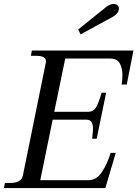

<svg xmlns="http://www.w3.org/2000/svg" viewBox="-43 -957 699 977"><path d="M367 -782 355 -807 488 -914Q514 -937 535 -937Q548 -937 555 -930Q562 -923 562 -913Q562 -886 519 -865ZM636 -700 602 -527H576Q580 -551 580 -574Q580 -610 566.5 -634.5Q553 -659 519 -659H289L233 -388H404Q433 -388 446.5 -412Q460 -436 474 -485H497L449 -251H426Q430 -287 430 -302Q430 -324 422.5 -336Q415 -348 396 -348H225L162 -40H407Q448 -40 475.5 -81.5Q503 -123 520 -179H546L493 0H-23L-18 -26H9Q64 -26 73 -62L190 -637Q191 -640 191 -645Q191 -673 141 -673H114L119 -700Z"/></svg>

Font: Taviraj
Style: Italic
Weight: 400
Italic angle: -12°
Designer: Katatrad Team
Foundry: CadsonDemak
Version: Version 1.001